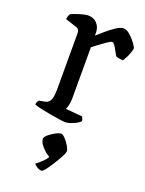

<svg xmlns="http://www.w3.org/2000/svg" viewBox="-142 -569 671 887"><g transform="rotate(20 193.5 -126.0)"><path d="M202 0Q194 0 173.5 -3Q153 -6 127.5 -10.5Q102 -15 79 -20Q56 -25 45 -30Q45 -36 48 -42.5Q51 -49 54 -52L81 -57Q98 -59 107 -74.5Q116 -90 116 -132V-407Q116 -426 99 -431L44 -449Q45 -460 48 -467Q51 -474 54 -477Q69 -484 95 -492Q121 -500 135 -500Q162 -500 178.5 -482Q195 -464 195 -437V-423Q208 -434 229 -452.5Q250 -471 272 -485.5Q294 -500 309 -500Q324 -500 341.5 -484.5Q359 -469 371.5 -451.5Q384 -434 384 -428Q384 -420 375 -397Q366 -374 355 -360Q345 -360 334.5 -362.5Q324 -365 320 -367Q311 -384 299.5 -403.5Q288 -423 281 -423Q274 -423 256 -410.5Q238 -398 220 -384.5Q202 -371 196 -366V-115Q196 -94 192 -79.5Q188 -65 185 -59L267 -52Q268 -49 271 -43.5Q274 -38 274 -31Q265 -20 241 -10Q217 0 202 0ZM177 248Q165 248 154 241Q143 234 138 227Q151 218 165.5 204.5Q180 191 189 176Q170 166 151 145Q132 124 132 107Q132 98 146 86Q160 74 177 65Q194 56 204 56Q212 56 224.5 69Q237 82 246.5 98.5Q256 115 256 124Q256 132 245.5 151.5Q235 171 221 193.5Q207 216 194.5 232Q182 248 177 248Z"/></g></svg>

Font: Texturina Light
Style: Regular
Weight: 300
Designer: Guillermo Torres Carreño
Foundry: Omnibus-Type
Version: Version 1.002; ttfautohint (v1.8.3)